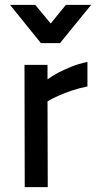

<svg xmlns="http://www.w3.org/2000/svg" viewBox="-20 -764 398 784"><path d="M80 -499H174V-440Q195 -455 221 -469Q243 -480 272.5 -492Q302 -504 337 -511V-411Q302 -404 272.5 -394Q243 -384 221 -374Q195 -363 174 -350L175 0H81ZM21 -744H124L187 -668L249 -744H352L225 -588H147Z"/></svg>

Font: Panefresco 600wt
Style: Regular
Weight: 600
Designer: Campivisivi
Foundry: Campivisivi & Chank Co
Version: Version 1.001